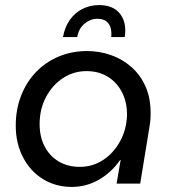

<svg xmlns="http://www.w3.org/2000/svg" viewBox="-20 -723 686 756"><path d="M263 13Q199 13 149 -18Q99 -49 70.5 -104Q42 -159 42 -228Q42 -292 63 -346Q84 -400 122 -439.5Q160 -479 211.5 -500.5Q263 -522 323 -522Q371 -522 416 -506.5Q461 -491 497 -459.5Q533 -428 553.5 -381.5Q574 -335 573 -272Q573 -257 571.5 -244.5Q570 -232 568 -220L532 0H439L455 -93H453Q419 -44 369.5 -15.5Q320 13 263 13ZM294 -66Q345 -66 386 -93Q427 -120 452.5 -166Q478 -212 480 -268Q481 -318 461.5 -357.5Q442 -397 406 -420Q370 -443 320 -443Q270 -443 228 -415.5Q186 -388 161 -340.5Q136 -293 136 -234Q136 -184 156 -146Q176 -108 211.5 -87Q247 -66 294 -66ZM228 -577Q235 -616 254.5 -644Q274 -672 304 -687.5Q334 -703 370 -703Q427 -703 453.5 -667.5Q480 -632 471 -577H418Q420 -595 416 -611.5Q412 -628 399.5 -638.5Q387 -649 363 -649Q336 -649 313 -630Q290 -611 284 -577Z"/></svg>

Font: MuseoModerno
Style: Italic
Weight: 400
Italic angle: -9°
Designer: Pablo Cosgaya, Héctor Gatti, Marcela Romero, and the Authors of The MuseoModerno Project.
Foundry: Omnibus-Type Team
Version: Version 1.003